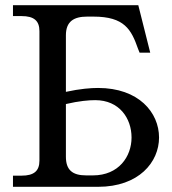

<svg xmlns="http://www.w3.org/2000/svg" viewBox="-20 -720 663 740"><path d="M234 -366V-584C234 -637 264 -656 316 -656H340C460 -656 486 -606 512 -532L518 -517H559L513 -700H30V-658H63C111 -658 132 -640 132 -600V-101C132 -61 111 -43 63 -43H30V0H358C515 0 593 -95 593 -190C593 -286 515 -381 358 -381C331 -381 289 -378 234 -366ZM234 -116V-319C285 -331 323 -334 347 -334C440 -334 487 -264 487 -190C487 -117 438 -44 338 -44H312C258 -44 234 -66 234 -116Z"/></svg>

Font: LT Superior Serif Medium
Style: Regular
Weight: 500
Designer: Daniel Lyons
Foundry: LyonsType
Version: Version 2.120;FEAKit 1.0